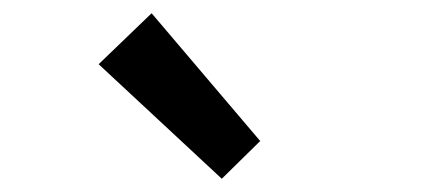

<svg xmlns="http://www.w3.org/2000/svg" viewBox="-20 -914 654 290"><path d="M129 -817 315 -644 373 -701 209 -894Z"/></svg>

Font: Alpha Sans Medium
Style: Regular
Weight: 500
Designer: [Spoqa Han Sans Neo] Dong-huui Kim  Younghwa Kang  Yujin Lee  [Noto Sans] Ryoko NISHIZUKA  (kana & ideographs); Paul D. 
Foundry: Spoqa (http://www.spoqa-han-sans.com)
Version: Version 1.100;hotconv 1.0.109;makeotfexe 2.5.65596